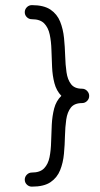

<svg xmlns="http://www.w3.org/2000/svg" viewBox="-20 -736 384 738"><path d="M322.8 -367.2Q322.8 -356 314.7 -347.9Q306.6 -339.8 295.4 -339.8Q266.1 -339.8 252.4 -322.5Q238.8 -305.2 234.6 -276.4Q230.5 -247.6 229.7 -213.4Q229 -179.2 225.8 -145Q222.7 -110.8 211.2 -82Q199.7 -53.2 174.3 -35.9Q148.9 -18.6 102.5 -18.6Q91.3 -18.6 83.3 -26.4Q75.2 -34.2 75.2 -45.4Q75.2 -56.6 83.3 -64.7Q91.3 -72.8 102.5 -72.8Q133.8 -72.8 149.4 -88.9Q165 -105 170.4 -131.8Q175.8 -158.7 176.5 -191.2Q177.2 -223.6 179 -256.8Q180.7 -290 188.2 -319.1Q195.8 -348.1 215.8 -367.7Q196.8 -387.2 189.2 -416.3Q181.6 -445.3 180.2 -478.5Q178.7 -511.7 177.7 -544.2Q176.8 -576.7 171.1 -603.3Q165.5 -629.9 149.9 -646Q134.3 -662.1 102.5 -662.1Q91.3 -662.1 83.3 -669.9Q75.2 -677.7 75.2 -689Q75.2 -700.2 83.3 -708.3Q91.3 -716.3 102.5 -716.3Q148.4 -716.3 174.1 -699Q199.7 -681.6 211.2 -652.8Q222.7 -624 226.1 -589.8Q229.5 -555.7 230.5 -521.5Q231.4 -487.3 235.6 -458.5Q239.7 -429.7 253.2 -412.4Q266.6 -395 295.4 -395Q306.6 -395 314.7 -386.7Q322.8 -378.4 322.8 -367.2Z"/></svg>

Font: Mikhak-FD Light
Style: Regular
Weight: 300
Designer: Amin Abedi
Version: Version 3.2